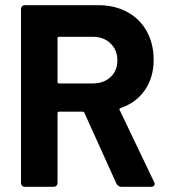

<svg xmlns="http://www.w3.org/2000/svg" viewBox="-20 -721 654 741"><path d="M429 -13 306 -285Q304 -290 299 -290H208Q202 -290 202 -284V-17Q202 0 185 0H78Q61 0 61 -17V-684Q61 -701 78 -701H359Q423 -701 471.5 -674.5Q520 -648 546.5 -600Q573 -552 573 -490Q573 -422 539 -373Q505 -324 445 -304Q442 -303 441 -300.5Q440 -298 442 -296L574 -20Q577 -16 577 -11Q577 -6 573 -3Q569 0 562 0H449Q436 0 429 -13ZM202 -573V-405Q202 -399 208 -399H338Q380 -399 406.5 -423.5Q433 -448 433 -488Q433 -528 406.5 -553.5Q380 -579 338 -579H208Q202 -579 202 -573Z"/></svg>

Font: Barlow
Style: Bold
Weight: 700
Designer: Jeremy Tribby
Foundry: Jeremy Tribby
Version: Version 1.101 August 23, 2024